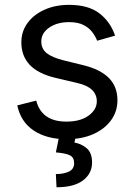

<svg xmlns="http://www.w3.org/2000/svg" viewBox="-20 -573 563 806"><path d="M463.1 -423.3 387.8 -402Q380.7 -420.8 367 -438.7Q353.3 -456.7 329.9 -468.4Q306.5 -480.1 269.9 -480.1Q219.8 -480.1 186.6 -457.2Q153.4 -434.3 153.4 -399.1Q153.4 -367.9 176.1 -349.8Q198.9 -331.7 247.2 -319.6L328.1 -299.7Q401.3 -282 437.1 -245.6Q473 -209.2 473 -152Q473 -105.1 446.2 -68.2Q419.4 -31.2 371.4 -9.9Q323.5 11.4 259.9 11.4Q176.5 11.4 121.8 -24.9Q67.1 -61.1 52.6 -130.7L132.1 -150.6Q143.5 -106.5 175.2 -84.5Q207 -62.5 258.5 -62.5Q317.1 -62.5 351.7 -87.5Q386.4 -112.6 386.4 -147.7Q386.4 -176.1 366.5 -195.5Q346.6 -214.8 305.4 -224.4L214.5 -245.7Q139.6 -263.5 104.6 -301Q69.6 -338.4 69.6 -394.9Q69.6 -441.1 95.7 -476.6Q121.8 -512.1 167.1 -532.3Q212.4 -552.6 269.9 -552.6Q350.9 -552.6 397.2 -517Q443.5 -481.5 463.1 -423.3ZM228.7 -2.8H298.3L292.6 25.6Q320.3 29.8 343.4 48.8Q366.5 67.8 366.5 109.4Q366.5 155.2 328.7 184.1Q290.8 213.1 217.3 213.1L214.5 157.7Q247.5 157.7 269.4 147.2Q291.2 136.7 291.2 112.2Q291.2 87.7 273.1 78.8Q255 70 214.5 66.8Z"/></svg>

Font: InterMG
Style: Regular
Weight: 400
Designer: Rasmus Andersson
Foundry: rsms
Version: Version 3.019;December 26, 2023;FontCreator 15.0.0.2955 64-b